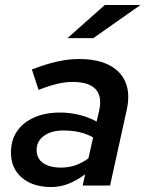

<svg xmlns="http://www.w3.org/2000/svg" viewBox="-20 -745 584 771"><path d="M185 6Q112 6 68 -31.5Q24 -69 24 -132Q24 -182 48 -217.5Q72 -253 116.5 -273Q161 -293 221 -293Q262 -293 299.5 -283.5Q337 -274 368 -257L378 -300Q391 -358 364 -387Q337 -416 271 -416Q243 -416 210.5 -408.5Q178 -401 135 -384L108 -466Q162 -487 208.5 -497.5Q255 -508 298 -508Q371 -508 418.5 -483.5Q466 -459 484.5 -413.5Q503 -368 489 -304L422 0H312L322 -45Q286 -19 253.5 -6.5Q221 6 185 6ZM225 -72Q255 -72 282 -81Q309 -90 335 -109L354 -193Q330 -207 300 -214Q270 -221 234 -221Q186 -221 156.5 -199.5Q127 -178 127 -143Q127 -109 153 -90.5Q179 -72 225 -72ZM251 -592 401 -725H544L355 -592Z"/></svg>

Font: Red Hat Text SemiBold
Style: Italic
Weight: 600
Italic angle: -12°
Designer: Pentagram, MCKL
Foundry: Pentagram, MCKL
Version: Version 1.023